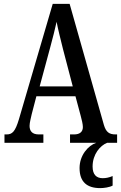

<svg xmlns="http://www.w3.org/2000/svg" viewBox="-20 -734 622 987"><path d="M3 0H203V-43H179C145 -43 132 -61 132 -87C132 -105 140 -131 143 -147L167 -239H368L395 -138C400 -120 406 -95 406 -81C406 -57 391 -43 361 -43H340V0H475C433 14 389 64 389 130C389 202 428 233 495 233C514 233 543 229 559 220V171C540 179 524 182 508 182C476 182 456 164 456 122C456 59 495 14 531 0H582V-43H574C541 -43 525 -55 514 -92L338 -714H251L77 -120C58 -57 43 -43 14 -43H3ZM184 -290 238 -490C251 -538 263 -585 271 -622C278 -584 290 -538 304 -481L354 -290Z"/></svg>

Font: Noto Serif Devanagari ExtraCondensed Medium
Style: Regular
Weight: 500
Width: 2
Designer: Universal Thirst, Indian Type Foundry and the Monotype Design Team
Foundry: Monotype Imaging Inc.
Version: Version 2.004